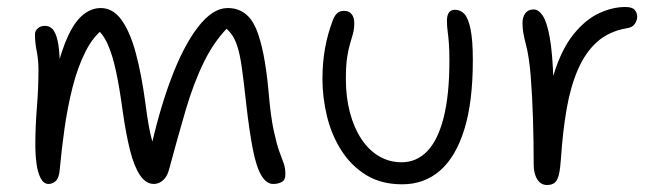

<svg xmlns="http://www.w3.org/2000/svg" viewBox="-20 -517 1884 549"><path d="M119 9Q105 9 96.5 -7Q88 -23 84.5 -48.5Q81 -74 81 -102Q81 -155 85.5 -210Q90 -265 90 -317Q90 -346 85 -370.5Q80 -395 80 -419Q80 -429 88 -436Q96 -443 108 -443Q125 -443 134 -429Q143 -415 147 -388.5Q151 -362 151 -324L139 -306Q156 -375 175.5 -416Q195 -457 218.5 -475.5Q242 -494 268 -494Q303 -494 327.5 -460Q352 -426 368.5 -364.5Q385 -303 396 -220Q405 -150 414 -118.5Q423 -87 434 -69L407 -73Q433 -195 468.5 -290Q504 -385 546 -439.5Q588 -494 631 -494Q687 -494 712 -435.5Q737 -377 748 -254Q754 -184 762.5 -144.5Q771 -105 778.5 -84.5Q786 -64 791 -50.5Q796 -37 796 -18Q796 -2 785.5 3.5Q775 9 761 9Q742 9 727.5 -15Q713 -39 703 -90Q693 -141 684 -220Q677 -285 671.5 -323.5Q666 -362 659 -383.5Q652 -405 643.5 -417Q635 -429 622 -440L640 -447Q595 -404 564.5 -342.5Q534 -281 511 -202.5Q488 -124 463 -31Q458 -12 446 -1.5Q434 9 420 9Q397 9 380 -16.5Q363 -42 351.5 -88.5Q340 -135 331 -198Q322 -265 312 -312Q302 -359 288 -390.5Q274 -422 251 -439L278 -436Q247 -414 224.5 -369.5Q202 -325 187.5 -267.5Q173 -210 164.5 -149.5Q156 -89 151 -34Q149 -8 139.5 0.5Q130 9 119 9Z M1130 10Q1070 10 1027 -16.5Q984 -43 956 -87Q928 -131 915 -184.5Q902 -238 902 -291Q902 -338 909.5 -379.5Q917 -421 932 -460Q937 -473 944.5 -479.5Q952 -486 964 -486Q978 -486 985.5 -476.5Q993 -467 993 -451Q993 -435 989.5 -421.5Q986 -408 981 -392Q976 -376 972.5 -352.5Q969 -329 969 -291Q969 -239 980.5 -195.5Q992 -152 1013 -120Q1034 -88 1063.5 -70.5Q1093 -53 1128 -53Q1171 -53 1201.5 -84.5Q1232 -116 1248.5 -180.5Q1265 -245 1265 -344Q1265 -374 1263.5 -393.5Q1262 -413 1260 -427.5Q1258 -442 1258 -458Q1258 -473 1263.5 -481Q1269 -489 1281 -489Q1297 -489 1308 -477Q1319 -465 1325.5 -433.5Q1332 -402 1332 -345Q1332 -225 1307.5 -146.5Q1283 -68 1238 -29Q1193 10 1130 10Z M1544 12Q1532 12 1523.5 4.5Q1515 -3 1510.5 -16.5Q1506 -30 1506 -47Q1506 -111 1504 -177Q1502 -243 1497.5 -299Q1493 -355 1484 -389Q1478 -412 1476 -425Q1474 -438 1474 -451Q1474 -468 1482 -479Q1490 -490 1506 -490Q1520 -490 1532 -472Q1544 -454 1552 -409.5Q1560 -365 1562.5 -285.5Q1565 -206 1560 -84L1537 -126Q1541 -233 1563.5 -305Q1586 -377 1620 -419Q1654 -461 1692.5 -479Q1731 -497 1768 -497Q1788 -497 1795 -488.5Q1802 -480 1802 -469Q1802 -459 1795 -448.5Q1788 -438 1771 -436Q1720 -427 1686.5 -396.5Q1653 -366 1632 -317Q1611 -268 1600 -204Q1589 -140 1584 -64Q1582 -34 1578 -17.5Q1574 -1 1566 5.5Q1558 12 1544 12Z"/></svg>

Font: Shantell Sans Light
Style: Regular
Weight: 300
Designer: Stephen Nixon, Anya Danilova, Shantell Martin
Foundry: Arrow Type
Version: Version 1.011;[c5ecc13dd]